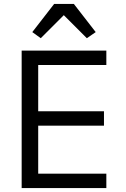

<svg xmlns="http://www.w3.org/2000/svg" viewBox="-20 -955 640 975"><path d="M90 0V-698H520V-625H174V-390H508V-317H174V-73H520V0ZM355 -935 466 -792 421 -761 304 -878 187 -761 144 -792 255 -935Z"/></svg>

Font: iA Writer Mono V
Style: Regular
Weight: 400
Designer: Mike Abbink, Paul van der Laan, Pieter van Rosmalen
Foundry: Bold Monday
Version: Version 2.000